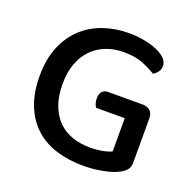

<svg xmlns="http://www.w3.org/2000/svg" viewBox="-115 -739 876 870"><g transform="rotate(20 323.0 -304.0)"><path d="M582 -77Q582 -56 571.5 -42.5Q561 -29 539 -18Q513 -4 467 5Q421 14 373 14Q302 14 242.5 -4.5Q183 -23 140 -62Q97 -101 73 -161Q49 -221 49 -303Q49 -383 74 -443Q99 -503 141.5 -542.5Q184 -582 241.5 -602Q299 -622 364 -622Q407 -622 443 -614.5Q479 -607 505 -595Q531 -583 545 -567.5Q559 -552 559 -535Q559 -518 550 -505.5Q541 -493 528 -486Q501 -503 464 -518Q427 -533 371 -533Q326 -533 287 -518Q248 -503 219.5 -474Q191 -445 175 -402Q159 -359 159 -303Q159 -244 175.5 -200.5Q192 -157 220.5 -129Q249 -101 288.5 -87.5Q328 -74 374 -74Q406 -74 434 -79.5Q462 -85 477 -93V-253H339Q334 -259 330.5 -270.5Q327 -282 327 -294Q327 -317 337.5 -328Q348 -339 366 -339H534Q555 -339 568.5 -326.5Q582 -314 582 -291Z"/></g></svg>

Font: Baloo Paaji 2 Medium
Style: Regular
Weight: 500
Designer: Shuchita Grover, Noopur Datye and Ek Type
Foundry: Ek Type
Version: Version 1.640;hotconv 1.0.111;makeotfexe 2.5.65597; ttfautoh